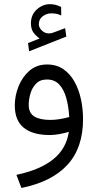

<svg xmlns="http://www.w3.org/2000/svg" viewBox="-20 -657 477 937"><path d="M173.3 -469.2Q155.8 -481.4 143.3 -498.3Q130.9 -515.1 130.9 -543.5Q130.9 -584.5 159.4 -610.6Q188 -636.7 224.1 -636.7Q251.5 -636.7 278.3 -623L278.8 -581.5Q265.1 -588.4 252.9 -590.1Q240.7 -591.8 229.5 -591.8Q207 -591.8 188.2 -577.4Q169.4 -563 169.4 -538.6Q169.9 -520.5 186.5 -505.9Q203.1 -491.2 228.5 -494.6Q230 -494.6 235.8 -496.6L297.9 -519.5L303.7 -478.5L122.1 -406.7L116.7 -446.8ZM385.3 -76.2Q385.3 64.9 308.8 147.7Q232.4 230.5 84.5 260.3L60.1 196.3Q175.8 171.9 239.7 120.4Q303.7 68.8 315.9 -13.7Q295.9 -7.3 270.5 -2.7Q245.1 2 223.1 2Q140.1 2 96.2 -33.4Q52.2 -68.8 52.2 -142.6Q52.2 -189.9 70.6 -235.8Q88.9 -281.7 124 -312Q159.2 -342.3 209.5 -342.3Q256.3 -342.3 289.6 -319.1Q322.8 -295.9 344 -257.6Q365.2 -219.2 375.2 -171.9Q385.3 -124.5 385.3 -76.2ZM225.6 -71.8Q248 -71.8 271.7 -75.7Q295.4 -79.6 317.9 -85.9Q314.9 -138.2 303.2 -179.4Q291.5 -220.7 268.8 -244.9Q246.1 -269 209 -269Q175.3 -269 155.8 -248.5Q136.2 -228 128.2 -199.2Q120.1 -170.4 120.1 -145.5Q120.1 -105.5 147.5 -88.6Q174.8 -71.8 225.6 -71.8Z"/></svg>

Font: Vazirmatn RD FD Light
Style: Regular
Weight: 300
Designer: Saber Rastikerdar
Foundry: Saber Rastikerdar
Version: Version 33.003